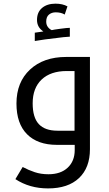

<svg xmlns="http://www.w3.org/2000/svg" viewBox="-20 -799 601 1059"><path d="M245.1 240.2Q143.1 240.2 64.9 189L105 122.1Q137.2 139.2 171.4 150.6Q205.6 162.1 247.1 162.1Q314.9 162.1 353.5 125.7Q392.1 89.4 392.1 28.8V0H293.9Q187.5 0 129.2 -58.6Q70.8 -117.2 70.8 -228Q70.8 -345.7 145.5 -415.3Q220.2 -484.9 345.2 -484.9H476.1V23.9Q476.1 126 415.8 183.1Q355.5 240.2 245.1 240.2ZM391.1 -78.1V-407.2H348.1Q259.3 -407.2 209.7 -360.4Q160.2 -313.5 160.2 -229Q160.2 -150.9 194.1 -114.5Q228 -78.1 296.9 -78.1ZM171.9 -618.7 219.2 -625.5Q184.1 -648.4 184.1 -689Q184.1 -731.9 212.2 -755.4Q240.2 -778.8 286.1 -778.8Q325.2 -778.8 352.1 -763.7L336.9 -718.8Q316.9 -731 287.1 -731Q265.1 -731 250 -718.5Q234.9 -706.1 234.9 -679.7Q234.9 -662.6 243.7 -650.6Q252.4 -638.7 265.1 -632.8Q274.9 -635.3 313 -640.4Q351.1 -645.5 365.2 -645.5V-596.7Q357.4 -596.7 329.8 -594Q302.2 -591.3 228 -581.5L171.9 -572.8Z"/></svg>

Font: Noto Kufi Arabic
Style: Regular
Weight: 400
Designer: Monotype Design team
Foundry: Monotype Imaging Inc.
Version: Version 1.02